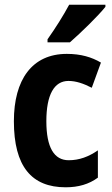

<svg xmlns="http://www.w3.org/2000/svg" viewBox="-20 -786 474 816"><path d="M428 -757V-766H274C250 -721 216 -667 182 -619V-606H277C324 -647 398 -719 428 -757ZM259 10C313 10 358 -3 396 -31V-147C357 -120 317 -105 272 -105C210 -105 177 -159 177 -271C177 -383 210 -442 271 -442C303 -442 335 -431 370 -413L409 -520C370 -543 324 -557 264 -557C116 -557 39 -447 39 -271C39 -79 114 10 259 10Z"/></svg>

Font: Noto Sans Ethiopic Condensed
Style: Bold
Weight: 700
Width: 3
Designer: Monotype Design Team
Foundry: Monotype Imaging Inc.
Version: Version 2.102